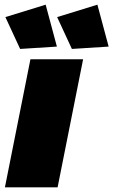

<svg xmlns="http://www.w3.org/2000/svg" viewBox="-20 -800 484 820"><path d="M66 -591 3 -727 175 -780 223 -601ZM287 -591 224 -727 396 -780 444 -601ZM226 0H1L110 -547H335Z"/></svg>

Font: Argentum Sans Black
Style: Italic
Weight: 900
Italic angle: -11°
Designer: Julieta Ulanovsky (font), Cristiano Sobral (main changes and remaster)
Foundry: Julieta Ulanovsky (font), Cristiano Sobral (main changes and remaster)
Version: Version 2.007;June 15, 2022;FontCreator 14.0.0.2814 64-bit; 